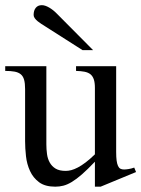

<svg xmlns="http://www.w3.org/2000/svg" viewBox="-20 -701 541 736"><path d="M365.7 14.6H343.8V-81.1Q315.4 -51.3 294.2 -32.7Q272.9 -14.2 255.6 -3.7Q238.3 6.8 223.1 10.7Q208 14.6 191.9 14.6Q152.8 14.6 129.9 -2.4Q106.9 -19.5 95 -45.7Q83 -71.8 79.6 -102.3Q76.2 -132.8 76.2 -159.7V-359.9Q76.2 -381.8 72.3 -395.5Q68.4 -409.2 59.3 -416.5Q50.3 -423.8 35.6 -426.5Q21 -429.2 0 -429.2V-447.3H157.7V-147.9Q157.7 -128.9 160.2 -110.6Q162.6 -92.3 170.7 -77.9Q178.7 -63.5 193.1 -54.7Q207.5 -45.9 231.9 -45.9Q241.7 -45.9 253.2 -48.8Q264.6 -51.8 278.6 -59.1Q292.5 -66.4 308.6 -78.6Q324.7 -90.8 343.8 -109.4V-363.8Q343.8 -384.3 339.6 -396.7Q335.4 -409.2 326.7 -416.3Q317.9 -423.3 304.2 -426Q290.5 -428.7 271.5 -429.2V-447.3H425.3V-118.7Q425.3 -98.6 427 -85.7Q428.7 -72.8 432.4 -64.9Q436 -57.1 441.7 -54.2Q447.3 -51.3 455.6 -51.3Q462.4 -51.3 473.1 -53Q483.9 -54.7 494.6 -58.6L501.5 -41.5ZM296.4 -508.8 152.3 -600.6Q146 -604.5 138.4 -609.4Q130.9 -614.3 124.3 -619.6Q117.7 -625 113.3 -631.1Q108.9 -637.2 108.9 -643.6Q108.9 -661.1 117.2 -671.1Q125.5 -681.2 140.1 -681.2Q152.8 -681.2 168.7 -671.9Q184.6 -662.6 198.2 -648.4L336.9 -508.8Z"/></svg>

Font: Tai Heritage Pro
Style: Regular
Weight: 400
Designer: Faah Baccam, Walt Agee, Victor Gaultney, Annie Olsen
Foundry: SIL International
Version: Version 2.600